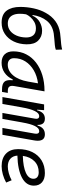

<svg xmlns="http://www.w3.org/2000/svg" viewBox="776 -1558 792 2384"><g transform="rotate(90 1172.0 -366.0)"><path d="M261.2 9.8Q158.7 9.8 112.3 -52.2Q65.9 -114.3 65.9 -221.7Q65.9 -304.7 84.2 -388.9Q102.5 -473.1 140.1 -538.1Q179.7 -610.8 242.4 -657.5Q305.2 -704.1 391.1 -716.3Q418.9 -720.2 455.6 -723.1Q491.7 -725.6 528.8 -729.7Q565.9 -733.9 595.2 -741.7L597.7 -663.1Q576.2 -654.8 539.8 -650.9Q503.4 -647 464.8 -644.5Q425.8 -642.1 396.5 -637.2Q294.4 -621.1 238 -550.8Q181.6 -480.5 166 -374L174.8 -373.5Q201.7 -434.6 254.4 -463.6Q307.1 -492.7 361.8 -492.7Q435.5 -492.7 483.9 -444.3Q532.2 -396 530.3 -299.8Q528.8 -210.4 495.1 -140.6Q461.4 -70.8 401.6 -30.5Q341.8 9.8 261.2 9.8ZM272.5 -66.9Q324.2 -66.9 362.3 -96.2Q400.4 -125.5 422.1 -176.3Q443.8 -227.1 445.3 -291.5Q446.3 -349.6 418.7 -382.8Q391.1 -416 333 -416Q288.6 -416 252.7 -395.8Q216.8 -375.5 192.4 -346.9Q168 -318.4 157.7 -293.5Q150.9 -252 150.9 -217.8Q150.9 -161.1 169.9 -125Q200.2 -66.9 272.5 -66.9Z M759.3 10.3Q691.4 10.3 654.5 -27.8Q617.7 -65.9 617.7 -135.3Q617.7 -223.1 654.3 -294.7Q690.9 -366.2 756.8 -417Q822.8 -467.8 911.6 -495.1Q1000.5 -522.5 1105 -522.5H1114.3L1048.3 -145Q1045.9 -131.3 1045.9 -120.6Q1045.9 -99.1 1055.2 -86.4Q1068.8 -66.9 1108.9 -66.9H1133.8L1121.1 4.9H1090.3Q1019.5 4.9 994.1 -25.9Q974.6 -48.8 974.6 -95.7Q974.6 -110.4 976.6 -127.9H965.8Q934.6 -61.5 881.3 -25.6Q828.1 10.3 759.3 10.3ZM783.2 -66.4Q858.9 -66.4 915.3 -132.3Q971.7 -198.2 993.2 -319.3L1014.6 -441.9Q923.3 -430.2 853 -389.2Q782.7 -348.1 742.7 -285.2Q702.6 -222.2 702.6 -144Q702.6 -106.9 723.9 -86.7Q745.1 -66.4 783.2 -66.4Z M1347.7 -517.6 1341.8 -430.7H1349.6Q1363.3 -481.4 1388.9 -504.4Q1414.6 -527.3 1453.1 -527.3Q1533.2 -527.3 1530.8 -435.5H1538.6Q1552.7 -483.9 1580.1 -505.6Q1607.4 -527.3 1647.9 -527.3Q1727.5 -527.3 1727.5 -439Q1727.5 -417.5 1722.7 -390.6L1653.8 0H1568.4L1638.7 -399.4Q1640.6 -410.6 1640.6 -419.9Q1640.6 -457 1608.4 -457Q1571.3 -457 1544.7 -403.3Q1518.1 -349.6 1501 -249V-251L1456.5 0H1382.3L1452.6 -399.4Q1455.1 -411.6 1455.1 -420.9Q1455.1 -457 1421.4 -457Q1385.7 -457 1358.4 -401.6Q1331.1 -346.2 1313.5 -242.7V-243.7L1270.5 0H1185.1L1276.4 -517.6Z M2047.4 -66.9Q2086.4 -66.9 2131.6 -79.6Q2176.8 -92.3 2218.3 -114.7L2246.6 -46.4Q2199.2 -20 2145.8 -5.1Q2092.3 9.8 2043 9.8Q1943.4 9.8 1887.5 -44.4Q1831.5 -98.6 1831.5 -194.8Q1831.5 -296.4 1868.2 -370.8Q1904.8 -445.3 1971.7 -486.3Q2038.6 -527.3 2128.9 -527.3Q2202.6 -527.3 2243.9 -491.2Q2285.2 -455.1 2285.2 -390.6Q2285.2 -295.9 2186.8 -243.2Q2088.4 -190.4 1912.1 -186Q1916 -129.9 1951.4 -98.4Q1986.8 -66.9 2047.4 -66.9ZM1915.5 -253.4Q2051.3 -257.3 2125.5 -291.3Q2199.7 -325.2 2199.7 -385.7Q2199.7 -416 2178.7 -433.3Q2157.7 -450.7 2118.7 -450.7Q2036.1 -450.7 1982.2 -397.7Q1928.2 -344.7 1915.5 -253.4Z"/></g></svg>

Font: CaskaydiaCove NFP SemiLight
Style: Italic
Weight: 350
Italic angle: -10°
Designer: Aaron Bell
Foundry: Saja Typeworks
Version: Version 2111.001; VTT 6.35;Nerd Fonts 3.1.1